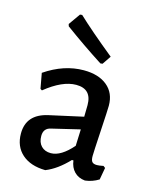

<svg xmlns="http://www.w3.org/2000/svg" viewBox="-109 -781 688 862"><g transform="rotate(15 235.0 -350.0)"><path d="M165 -708Q225 -651 337 -560L310 -520L300 -519Q207 -579 120 -643L117 -653L155 -707ZM237 -470Q306 -470 346 -437Q386 -404 386 -345Q386 -327 380 -226Q374 -125 374 -108Q374 -89 380.5 -81.5Q387 -74 403 -74Q413 -74 433 -78L442 -71L432 -15Q403 3 369 7Q338 4 319 -15.5Q300 -35 296 -67H289Q238 -13 185 8Q116 7 76.5 -28Q37 -63 37 -123Q37 -212 134 -234L292 -269L293 -323Q293 -398 221 -398Q157 -398 78 -334L70 -339L57 -410Q145 -470 237 -470ZM292 -210 162 -179Q128 -172 128 -136Q128 -106 144.5 -89Q161 -72 189 -72Q236 -72 289 -133Z"/></g></svg>

Font: Alegreya Sans Medium
Style: Regular
Weight: 500
Designer: Juan Pablo del Peral
Foundry: Huerta Tipografica
Version: Version 2.007